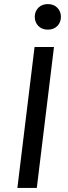

<svg xmlns="http://www.w3.org/2000/svg" viewBox="-20 -919 334 939"><path d="M65 0 149 -689H244L160 0ZM278 -837Q278 -810 260.5 -792Q243 -774 214 -774Q185 -774 167.5 -792Q150 -810 150 -837Q150 -863 167.5 -881Q185 -899 214 -899Q243 -899 260.5 -881Q278 -863 278 -837Z"/></svg>

Font: Yekcdsyqcyvpieeyorgstswgcgt
Style: Regular
Weight: 400
Italic angle: -8°
Designer: Carrois Corporate & Edenspiekermann
Foundry: Carrois Corporate GbR & Edenspiekermann AG
Version: Version 2.001